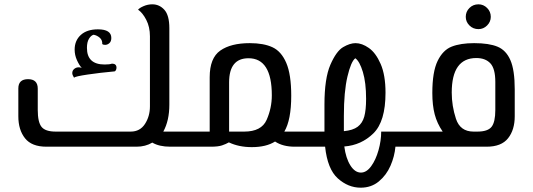

<svg xmlns="http://www.w3.org/2000/svg" viewBox="-20 -680 2471 890"><path d="M884 -70V0H769Q718 0 686 -19Q654 0 613 0H195Q127 0 96 -39Q65 -78 65 -141V-270Q65 -313 110 -313Q155 -313 155 -269V-170Q155 -114 172.5 -92Q190 -70 238 -70H586Q629 -70 652 -105.5Q675 -141 675 -187V-512Q675 -555 658 -588Q641 -621 620 -635Q626 -643 645.5 -651.5Q665 -660 686 -660Q719 -660 742 -634.5Q765 -609 765 -549V-195Q765 -121 737 -70ZM315 -341Q315 -353 324 -360.5Q333 -368 345 -368Q353 -368 359 -365Q347 -378 336.5 -401.5Q326 -425 326 -450Q326 -492 354.5 -518Q383 -544 434 -544Q496 -544 496 -504Q496 -488 487 -480Q478 -472 467 -472Q458 -472 454 -476Q455 -494 442.5 -505Q430 -516 414 -519Q402 -516 392.5 -500.5Q383 -485 383 -458Q383 -381 465 -381Q489 -381 499 -385Q520 -385 520 -366Q520 -360 517 -354.5Q514 -349 510 -349Q444 -343 386.5 -334.5Q329 -326 323 -320Q315 -333 315 -341Z M1413 -70V0H1346Q1291 0 1255 -24Q1214 2 1147 2Q1087 2 1041 -20Q1027 -12 1009 -6Q991 0 958 0H884V-70H952V-322Q952 -411 1001 -445.5Q1050 -480 1138 -480Q1202 -480 1243 -461Q1284 -442 1307 -388.5Q1330 -335 1330 -236Q1330 -124 1298 -70ZM1240 -238Q1240 -410 1132 -410Q1042 -410 1042 -298V-70H1112Q1192 -70 1216 -124.5Q1240 -179 1240 -238ZM1048 -22H1047Z M1899 0H1813Q1809 45 1790 88.5Q1771 132 1736 161Q1701 190 1652 190Q1594 190 1546 147Q1498 104 1487 0H1413V-70H1484V-195Q1484 -317 1511.5 -380Q1539 -443 1570.5 -461.5Q1602 -480 1628 -480Q1658 -480 1690 -457.5Q1722 -435 1744.5 -383.5Q1767 -332 1767 -250Q1767 -117 1711 -62Q1655 -7 1576 -1Q1583 53 1604 86.5Q1625 120 1653 120Q1679 120 1700.5 90.5Q1722 61 1734.5 16.5Q1747 -28 1747 -70H1899ZM1574 -143V-72Q1616 -76 1638 -92.5Q1660 -109 1668.5 -139.5Q1677 -170 1677 -222Q1677 -297 1662 -346.5Q1647 -396 1627 -410Q1607 -395 1590.5 -325Q1574 -255 1574 -143Z M2366 -266V-141Q2366 -78 2335 -39Q2304 0 2236 0H1899V-70H2032Q2006 -108 1995 -150Q1984 -192 1984 -249Q1984 -347 2008.5 -397.5Q2033 -448 2074 -464Q2115 -480 2178 -480Q2247 -480 2286.5 -463.5Q2326 -447 2346 -401Q2366 -355 2366 -266ZM2276 -300Q2276 -362 2253 -386.5Q2230 -411 2188 -411Q2074 -411 2074 -251Q2074 -189 2093.5 -129.5Q2113 -70 2175 -70H2193Q2241 -70 2258.5 -92Q2276 -114 2276 -170ZM2139 -602Q2139 -626 2156 -643Q2173 -660 2198 -660Q2221 -660 2238 -643Q2255 -626 2255 -602Q2255 -579 2238 -562Q2221 -545 2198 -545Q2173 -545 2156 -562Q2139 -579 2139 -602Z"/></svg>

Font: El Messiri
Style: Regular
Weight: 400
Designer: Mohamed Gaber
Foundry: Kief Type Foundry
Version: Version 2.006